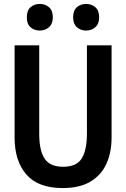

<svg xmlns="http://www.w3.org/2000/svg" viewBox="-20 -944 640 974"><path d="M298 10Q174 10 114 -58.5Q54 -127 54 -247V-714H179V-265Q179 -180 206.5 -139Q234 -98 300 -98Q369 -98 395 -141Q421 -184 421 -266V-714H546V-247Q546 -170 519.5 -112.5Q493 -55 438.5 -22.5Q384 10 298 10ZM417 -789Q389 -789 370 -806Q351 -823 351 -856Q351 -891 370 -907.5Q389 -924 417 -924Q444 -924 463.5 -907.5Q483 -891 483 -856Q483 -823 463.5 -806Q444 -789 417 -789ZM182 -789Q154 -789 135 -805.5Q116 -822 116 -856Q116 -891 135 -907.5Q154 -924 182 -924Q209 -924 228.5 -907.5Q248 -891 248 -856Q248 -823 228.5 -806Q209 -789 182 -789Z"/></svg>

Font: Noto Sans Mono SemiBold
Style: Regular
Weight: 600
Designer: Monotype Design Team
Foundry: Monotype Imaging Inc.
Version: Version 2.014; ttfautohint (v1.8.4.7-5d5b)